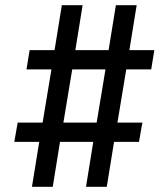

<svg xmlns="http://www.w3.org/2000/svg" viewBox="-20 -737 640 739"><path d="M103 -18 131 -191H35L48 -265H144L178 -470H82L94 -544H190L218 -717H298L270 -544H398L426 -717H506L478 -544H574L562 -470H466L432 -265H528L515 -191H419L391 -18H311L339 -191H211L183 -18ZM352 -265 386 -470H258L224 -265Z"/></svg>

Font: Iosevka HT Extended
Style: Italic
Weight: 400
Width: 7
Italic angle: -9°
Monospace: yes
Designer: Belleve Invis
Foundry: Belleve Invis
Version: Version 32.3.0; ttfautohint (v1.8.4)